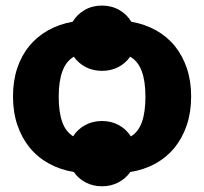

<svg xmlns="http://www.w3.org/2000/svg" viewBox="-20 -598 714 672"><path d="M649 -260.5Q649 -205.5 633.8 -160.2Q618.5 -115 590.8 -81Q563 -47 523.5 -25.2Q484 -3.5 436 4Q420 27 394.2 40.5Q368.5 54 337 54Q305.5 54 279.8 40.5Q254 27 238.5 4Q190 -4 150.8 -25.8Q111.5 -47.5 83.8 -81.5Q56 -115.5 40.8 -160.5Q25.5 -205.5 25.5 -260.5Q25.5 -314.5 40.2 -359Q55 -403.5 82.5 -437Q110 -470.5 148.5 -492Q187 -513.5 234.5 -522Q249.5 -547.5 276.2 -563Q303 -578.5 337 -578.5Q370.5 -578.5 397.5 -563Q424.5 -547.5 439.5 -522Q487 -513.5 525.8 -492Q564.5 -470.5 591.8 -437Q619 -403.5 634 -359Q649 -314.5 649 -260.5ZM438 -120.5Q464.5 -136.5 476.8 -171Q489 -205.5 489 -259.5Q489 -314.5 476 -349.2Q463 -384 435.5 -399.5Q419.5 -376.5 394 -363.2Q368.5 -350 337 -350Q305.5 -350 280 -363.2Q254.5 -376.5 238.5 -399.5Q185.5 -369.5 185.5 -259.5Q185.5 -205.5 197.8 -171.2Q210 -137 236 -121Q251.5 -145.5 277.8 -160Q304 -174.5 337 -174.5Q370 -174.5 396.2 -160Q422.5 -145.5 438 -120.5Z"/></svg>

Font: Lato
Style: Regular
Weight: 900
Designer: Lukasz Dziedzic with Adam Twardoch and Botio Nikoltchev
Foundry: tyPoland Lukasz Dziedzic
Version: Version 2.010; 2014-09-01; http://www.latofonts.com/; ttfaut